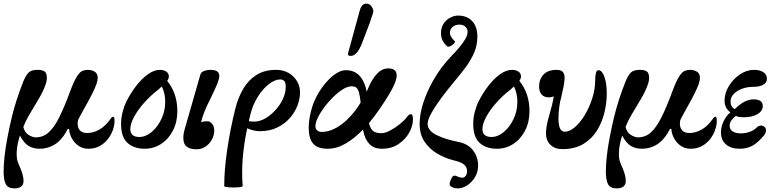

<svg xmlns="http://www.w3.org/2000/svg" viewBox="-50 -811 4284 1061"><path d="M29 230Q-4 230 -17 208.5Q-30 187 -30 136Q-30 102 -25 53.5Q-20 5 -7 -61Q4 -117 15.5 -164.5Q27 -212 42 -258.5Q57 -305 78 -359Q92 -393 107 -409Q122 -425 158 -425Q184 -425 196.5 -416Q209 -407 209 -380Q209 -361 199 -336Q187 -303 163.5 -263.5Q140 -224 116 -184Q92 -144 79 -109Q86 -79 108 -65.5Q130 -52 148 -52Q188 -52 218.5 -79Q249 -106 277.5 -163Q306 -220 339 -310Q360 -366 376 -390Q392 -414 406 -419.5Q420 -425 435 -425Q456 -425 473 -415Q490 -405 490 -381Q490 -368 483.5 -348Q477 -328 459.5 -293Q442 -258 408 -198Q395 -174 388.5 -162Q382 -150 380.5 -143.5Q379 -137 379 -130Q379 -76 433 -76Q464 -76 497.5 -94Q531 -112 561 -154Q568 -166 576 -166Q583 -166 583 -142Q583 -120 574 -93.5Q565 -67 547 -43.5Q529 -20 502 -4.5Q475 11 438 11Q407 11 383.5 -5.5Q360 -22 346.5 -47.5Q333 -73 332 -98L325 -99Q293 -38 254 -13.5Q215 11 170 11Q135 11 109 -4Q83 -19 60 -62Q49 -26 45.5 -2.5Q42 21 42 38Q42 64 47 79.5Q52 95 64 122Q80 160 80 189Q80 230 29 230Z M749 11Q691 11 655 -21Q619 -53 619 -126Q619 -159 627.5 -192Q636 -225 649 -251Q671 -295 701.5 -335Q732 -375 766.5 -400Q801 -425 834 -425Q853 -425 868 -416Q883 -407 883 -388Q883 -377 874 -364Q930 -295 930 -197Q930 -137 906 -90Q882 -43 841 -16Q800 11 749 11ZM670 -98Q670 -54 720 -54Q755 -54 788 -81.5Q821 -109 842 -153.5Q863 -198 863 -249Q863 -270 858.5 -292Q854 -314 844 -333Q836 -325 825 -316Q782 -283 746.5 -243Q711 -203 690.5 -164.5Q670 -126 670 -98Z M1036 14Q1001 14 982 -0.5Q963 -15 963 -50Q963 -64 966.5 -80.5Q970 -97 976 -116L1057 -398Q1060 -412 1077 -418.5Q1094 -425 1109 -425Q1137 -425 1149.5 -417Q1162 -409 1162 -390Q1162 -376 1150.5 -347.5Q1139 -319 1113 -266Q1092 -225 1079.5 -193Q1067 -161 1061 -135Q1074 -141 1096 -141Q1111 -141 1122.5 -126.5Q1134 -112 1134 -89Q1134 -64 1121 -40Q1108 -16 1086 -1Q1064 14 1036 14Z M1189 217Q1189 127 1206 13Q1223 -101 1251 -213Q1266 -272 1294 -320Q1322 -368 1366.5 -396.5Q1411 -425 1476 -425Q1515 -425 1544.5 -408Q1574 -391 1591 -363Q1608 -335 1608 -301Q1608 -266 1594 -228.5Q1580 -191 1551.5 -158.5Q1523 -126 1481.5 -106Q1440 -86 1385 -86Q1371 -86 1352.5 -90Q1334 -94 1316 -102Q1298 -17 1291.5 62Q1285 141 1291 217Q1291 221 1275.5 223Q1260 225 1240 225Q1220 225 1204.5 223Q1189 221 1189 217ZM1334 -180Q1329 -161 1325 -142Q1334 -139 1355 -139Q1385 -139 1415.5 -156.5Q1446 -174 1472 -202.5Q1498 -231 1513.5 -264.5Q1529 -298 1529 -331Q1529 -354 1521 -363Q1513 -372 1498 -372Q1469 -372 1435.5 -346Q1402 -320 1374.5 -276Q1347 -232 1334 -180Z M1760 11Q1731 11 1707.5 2Q1684 -7 1670 -32.5Q1656 -58 1656 -107Q1656 -138 1662.5 -170Q1669 -202 1679 -232Q1691 -265 1711 -298.5Q1731 -332 1756.5 -360.5Q1782 -389 1809 -406Q1836 -423 1861 -423Q1910 -423 1938.5 -390.5Q1967 -358 1976 -305V-304Q1982 -316 1987 -329Q2006 -374 2033.5 -403.5Q2061 -433 2096 -433Q2142 -433 2142 -394Q2142 -359 2101 -291Q2075 -248 2047 -207.5Q2019 -167 1989 -131Q1997 -98 2012.5 -86.5Q2028 -75 2056 -75Q2078 -75 2105.5 -89.5Q2133 -104 2158 -124Q2183 -144 2198 -163Q2209 -180 2221 -180Q2232 -180 2232 -151Q2232 -115 2211 -77.5Q2190 -40 2151.5 -14.5Q2113 11 2061 11Q2017 11 1992 -14.5Q1967 -40 1958 -85Q1957 -89 1956 -95Q1910 -47 1860.5 -18Q1811 11 1760 11ZM1693 -114Q1693 -98 1703 -90Q1713 -82 1727 -82Q1782 -82 1839 -125Q1896 -168 1943 -244Q1939 -283 1933 -302Q1927 -321 1918 -327.5Q1909 -334 1894 -334Q1871 -334 1844.5 -317.5Q1818 -301 1791.5 -275Q1765 -249 1742.5 -219Q1720 -189 1706.5 -161Q1693 -133 1693 -114ZM1888 -502Q1873 -502 1873 -511Q1873 -513 1873 -515Q1873 -517 1874 -519L1938 -753Q1949 -791 1974 -791Q1992 -791 2002.5 -776Q2013 -761 2013 -749Q2013 -744 2008 -728.5Q2003 -713 1993 -684L1950 -571Q1923 -502 1888 -502Z M2480 230Q2455 230 2439 217Q2430 210 2440 185Q2447 166 2454 162Q2461 158 2469 161Q2493 171 2504 171Q2516 171 2523.5 161Q2531 151 2531 135Q2531 112 2514 98Q2497 84 2453 74Q2410 63 2367.5 38.5Q2325 14 2297 -26.5Q2269 -67 2269 -125Q2269 -182 2289 -243Q2309 -304 2342 -363Q2364 -402 2388 -434.5Q2412 -467 2448 -505Q2467 -524 2486.5 -547Q2506 -570 2520 -593Q2534 -616 2534 -636Q2534 -652 2521.5 -663.5Q2509 -675 2489 -675Q2466 -675 2451 -662Q2436 -649 2436 -629Q2436 -610 2463 -583Q2467 -579 2458.5 -570Q2450 -561 2437.5 -555.5Q2425 -550 2420 -556Q2405 -569 2396 -586.5Q2387 -604 2387 -628Q2387 -660 2402 -681.5Q2417 -703 2439 -714Q2461 -725 2480 -725Q2531 -725 2559.5 -694Q2588 -663 2588 -608Q2588 -561 2570 -519.5Q2552 -478 2523 -439Q2494 -400 2460 -360Q2425 -318 2391 -272.5Q2357 -227 2335 -188Q2313 -149 2313 -127Q2313 -90 2361 -65.5Q2409 -41 2482 -27Q2536 -17 2564 20Q2592 57 2592 104Q2592 139 2575 167.5Q2558 196 2532 213Q2506 230 2480 230Z M2695 11Q2637 11 2601 -21Q2565 -53 2565 -126Q2565 -159 2573.5 -192Q2582 -225 2595 -251Q2617 -295 2647.5 -335Q2678 -375 2712.5 -400Q2747 -425 2780 -425Q2799 -425 2814 -416Q2829 -407 2829 -388Q2829 -377 2820 -364Q2876 -295 2876 -197Q2876 -137 2852 -90Q2828 -43 2787 -16Q2746 11 2695 11ZM2616 -98Q2616 -54 2666 -54Q2701 -54 2734 -81.5Q2767 -109 2788 -153.5Q2809 -198 2809 -249Q2809 -270 2804.5 -292Q2800 -314 2790 -333Q2782 -325 2771 -316Q2728 -283 2692.5 -243Q2657 -203 2636.5 -164.5Q2616 -126 2616 -98Z M3058 13Q3015 13 2991 -11.5Q2967 -36 2967 -75Q2967 -93 2971.5 -118.5Q2976 -144 2988 -184Q2995 -208 3001 -233Q3007 -258 3010 -278Q2995 -273 2981 -273Q2957 -273 2943 -289Q2929 -305 2929 -333Q2929 -372 2953 -398.5Q2977 -425 3027 -425Q3070 -425 3070 -382Q3070 -362 3064.5 -333.5Q3059 -305 3052 -276Q3045 -253 3040.5 -219.5Q3036 -186 3036 -158Q3036 -119 3045 -101Q3054 -83 3071 -83Q3097 -83 3126.5 -108Q3156 -133 3181 -174.5Q3206 -216 3222.5 -266.5Q3239 -317 3239 -367Q3239 -391 3243 -407Q3247 -423 3257 -423Q3277 -423 3290 -386.5Q3303 -350 3303 -293Q3303 -244 3290.5 -191Q3278 -138 3250 -91.5Q3222 -45 3174.5 -16Q3127 13 3058 13Z M3357 230Q3324 230 3311 208.5Q3298 187 3298 136Q3298 102 3303 53.5Q3308 5 3321 -61Q3332 -117 3343.5 -164.5Q3355 -212 3370 -258.5Q3385 -305 3406 -359Q3420 -393 3435 -409Q3450 -425 3486 -425Q3512 -425 3524.5 -416Q3537 -407 3537 -380Q3537 -361 3527 -336Q3515 -303 3491.5 -263.5Q3468 -224 3444 -184Q3420 -144 3407 -109Q3414 -79 3436 -65.5Q3458 -52 3476 -52Q3516 -52 3546.5 -79Q3577 -106 3605.5 -163Q3634 -220 3667 -310Q3688 -366 3704 -390Q3720 -414 3734 -419.5Q3748 -425 3763 -425Q3784 -425 3801 -415Q3818 -405 3818 -381Q3818 -368 3811.5 -348Q3805 -328 3787.5 -293Q3770 -258 3736 -198Q3723 -174 3716.5 -162Q3710 -150 3708.5 -143.5Q3707 -137 3707 -130Q3707 -76 3761 -76Q3792 -76 3825.5 -94Q3859 -112 3889 -154Q3896 -166 3904 -166Q3911 -166 3911 -142Q3911 -120 3902 -93.5Q3893 -67 3875 -43.5Q3857 -20 3830 -4.5Q3803 11 3766 11Q3735 11 3711.5 -5.5Q3688 -22 3674.5 -47.5Q3661 -73 3660 -98L3653 -99Q3621 -38 3582 -13.5Q3543 11 3498 11Q3463 11 3437 -4Q3411 -19 3388 -62Q3377 -26 3373.5 -2.5Q3370 21 3370 38Q3370 64 3375 79.5Q3380 95 3392 122Q3408 160 3408 189Q3408 230 3357 230Z M4037 11Q3989 11 3961.5 -13Q3934 -37 3934 -80Q3934 -111 3949 -141.5Q3964 -172 3986 -190Q3970 -202 3962 -218Q3954 -234 3954 -256Q3954 -297 3978 -336Q4002 -375 4039 -400Q4076 -425 4117 -425Q4149 -425 4168.5 -412Q4188 -399 4188 -376Q4188 -354 4167.5 -342.5Q4147 -331 4110 -331Q4079 -331 4050.5 -320.5Q4022 -310 4004.5 -291.5Q3987 -273 3987 -250Q3987 -221 4010 -208Q4040 -237 4065 -249.5Q4090 -262 4115 -262Q4137 -262 4151 -253.5Q4165 -245 4165 -225Q4165 -197 4135.5 -180Q4106 -163 4061 -163Q4048 -163 4036 -164.5Q4024 -166 4016 -171Q4002 -159 3992 -146Q3982 -133 3982 -117Q3982 -95 3999 -84.5Q4016 -74 4043 -74Q4069 -74 4093 -82.5Q4117 -91 4132 -107Q4140 -115 4151 -117Q4162 -119 4173 -111Q4183 -104 4183 -91Q4183 -78 4173 -64Q4138 -22 4107.5 -5.5Q4077 11 4037 11Z"/></svg>

Font: Junicode SmExp
Style: Bold Italic
Weight: 700
Width: 6
Italic angle: -11°
Designer: Peter S. Baker
Version: Version 2.205; ttfautohint (v1.8.4)